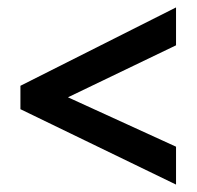

<svg xmlns="http://www.w3.org/2000/svg" viewBox="-20 -590 530 517"><path d="M454 -93V-195L163 -328L454 -468V-570L35 -359V-296Z"/></svg>

Font: Noto Sans Telugu Condensed SemiBold
Style: Regular
Weight: 600
Width: 3
Designer: Jelle Bosma - Monotype Design Team
Foundry: Monotype Imaging Inc.
Version: Version 2.005